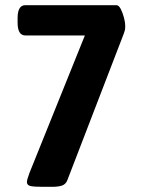

<svg xmlns="http://www.w3.org/2000/svg" viewBox="-20 -720 543 742"><path d="M144 2Q112 2 98 -1Q84 -4 84 -17Q84 -25 94 -52L308 -583H78Q48 -583 48 -633V-650Q48 -700 78 -700H430Q439 -700 446.5 -685.5Q454 -671 459 -652Q464 -633 464 -620Q464 -609 462.5 -603Q461 -597 458 -589L240 -23Q234 -8 220 -3Q206 2 181 2Z"/></svg>

Font: Asap Semi Condensed
Style: Bold
Weight: 700
Width: 4
Designer: Pablo Cosgaya
Foundry: Omnibus-Type
Version: Version 3.001; ttfautohint (v1.8.4.7-5d5b)